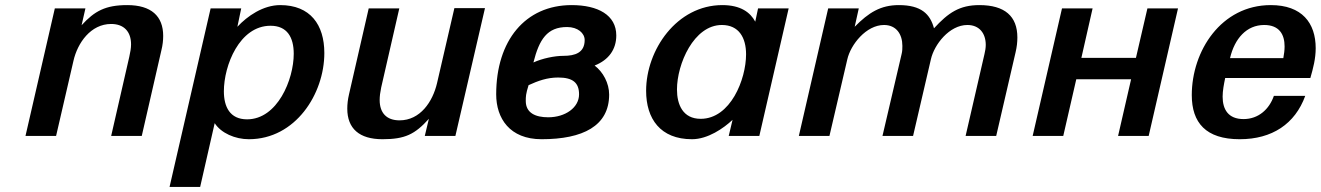

<svg xmlns="http://www.w3.org/2000/svg" viewBox="-20 -533 5180 753"><path d="M80 0H200L268 -294C284 -365 336 -439 416 -439C466 -439 494 -409 494 -359C494 -344 491 -328 487 -310L416 0H536L613 -336C618 -356 620 -375 620 -392C620 -470 573 -513 479 -513C394 -513 351 -490 300 -434L315 -500H195Z M645 200H765L822 -50C847 -11 902 13 956 13C1139 13 1252 -165 1252 -325C1252 -436 1197 -513 1079 -513C1012 -513 950 -470 911 -428L926 -500H806ZM858 -175C858 -276 919 -432 1041 -432C1106 -432 1132 -387 1132 -322C1132 -221 1068 -65 949 -65C881 -65 858 -115 858 -175Z M1342 -107C1342 -29 1389 13 1480 13C1568 13 1607 -6 1662 -67L1646 0H1766L1882 -501H1762L1694 -207C1677 -134 1628 -61 1547 -61C1496 -61 1469 -90 1469 -141C1469 -155 1471 -171 1475 -190L1546 -500H1426L1349 -164C1344 -143 1342 -124 1342 -107Z M1926 -163C1926 -69 1979 13 2104 13C2266 13 2369 -39 2369 -162C2369 -207 2345 -251 2312 -276C2368 -298 2397 -340 2397 -394C2397 -474 2325 -513 2222 -513C2040 -513 1926 -374 1926 -163ZM2072 -288C2095 -379 2126 -427 2204 -427C2246 -427 2273 -403 2273 -376C2273 -326 2235 -314 2190 -314C2155 -314 2107 -304 2072 -288ZM2042 -137C2042 -154 2042 -164 2053 -199C2090 -216 2126 -229 2169 -229C2226 -229 2251 -209 2251 -163C2251 -111 2197 -73 2130 -73C2080 -73 2042 -90 2042 -137Z M2514 -177C2514 -67 2570 13 2694 13C2756 13 2818 -30 2853 -63L2838 0H2958L3073 -500H2953L2942 -448C2923 -484 2885 -513 2813 -513C2634 -513 2514 -337 2514 -177ZM2635 -182C2635 -282 2701 -435 2811 -435C2878 -435 2906 -385 2906 -320C2906 -222 2845 -67 2728 -67C2658 -67 2635 -123 2635 -182Z M3113 0H3233L3303 -300C3316 -358 3377 -435 3447 -435C3495 -435 3519 -399 3519 -353C3519 -343 3519 -333 3516 -321L3441 0H3561L3631 -301C3644 -358 3703 -435 3774 -435C3821 -435 3846 -402 3846 -357C3846 -346 3844 -333 3841 -321L3767 0H3887L3963 -328C3968 -349 3970 -368 3970 -386C3970 -469 3921 -513 3821 -513C3743 -513 3699 -483 3643 -422C3628 -478 3593 -513 3505 -513C3434 -513 3387 -484 3332 -428L3348 -500H3228Z M4485 0 4600 -500H4480L4435 -306H4221L4265 -500H4145L4030 0H4150L4201 -222H4416L4365 0Z M4654 -160C4654 -52 4709 13 4842 13C4969 13 5059 -47 5099 -157H4976C4958 -105 4916 -66 4857 -66C4797 -66 4775 -104 4775 -154C4775 -177 4780 -203 4785 -227H5119C5130 -265 5140 -303 5140 -344C5140 -443 5086 -513 4964 -513C4769 -513 4654 -333 4654 -160ZM4804 -305C4822 -382 4869 -435 4938 -435C4998 -435 5018 -397 5018 -351C5018 -336 5016 -321 5013 -305Z"/></svg>

Font: Perun SemiBold Italic
Style: Regular
Weight: 400
Italic angle: -12°
Foundry: Copyright (c) Stefan Peev, Context Ltd, 2016
Version: Version 1.026